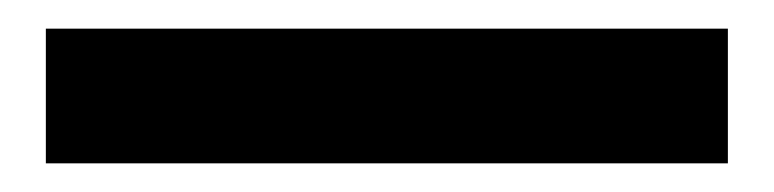

<svg xmlns="http://www.w3.org/2000/svg" viewBox="-20 32 540 134"><path d="M12 146H488V52H12Z"/></svg>

Font: Giro Sans Black
Style: Regular
Weight: 900
Designer: Paul D. Hunt
Foundry: Adobe Systems Incorporated
Version: Version 1.000;PS 1.0;hotconv 1.0.88;makeotf.lib2.5.647800